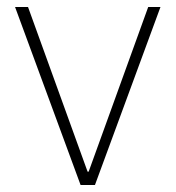

<svg xmlns="http://www.w3.org/2000/svg" viewBox="-20 -528 501 548"><path d="M23 -508H60L230 -38H233L403 -508H438L251 0H210Z"/></svg>

Font: IBM Plex Sans Arabic ExtraLight
Style: Regular
Weight: 200
Designer: Mike Abbink, Paul van der Laan, Pieter van Rosmalen, Wael Morcos, Khajak Apelian
Foundry: Bold Monday
Version: Version 1.1